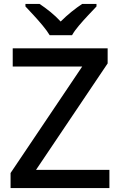

<svg xmlns="http://www.w3.org/2000/svg" viewBox="-20 -961 614 981"><path d="M539 0H34V-77L400 -621H45V-714H530V-637L164 -93H539ZM234 -781Q220 -804 198 -830.5Q176 -857 152 -883Q128 -909 110 -928V-941H182Q208 -924 236.5 -901Q265 -878 290 -851Q317 -878 345.5 -901Q374 -924 400 -941H473V-928Q455 -909 430.5 -883Q406 -857 383.5 -830.5Q361 -804 348 -781Z"/></svg>

Font: Noto Sans Hebrew Medium
Style: Regular
Weight: 500
Designer: Monotype Design Team
Foundry: Monotype Imaging Inc.
Version: Version 2.003